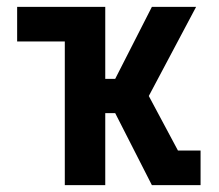

<svg xmlns="http://www.w3.org/2000/svg" viewBox="-20 -540 640 560"><path d="M423 0 316 -210H287V0H169V-419H30V-520H287V-310H316L423 -520H552L414 -260L499 -101H565V0Z"/></svg>

Font: R Plex Mono
Style: Bold
Weight: 700
Monospace: yes
Designer: Belleve Invis
Foundry: Belleve Invis
Version: Version 31.8.0